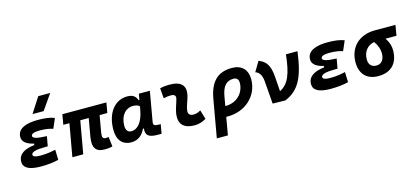

<svg xmlns="http://www.w3.org/2000/svg" viewBox="-76 -1410 4852 2250"><g transform="rotate(-15 2349.5 -285.0)"><path d="M258.3 9.8C343.3 9.8 416 0.5 472.7 -13.7L468.8 -137.2C422.9 -127.9 368.7 -115.2 284.2 -115.2C224.6 -115.2 194.8 -126.5 194.8 -149.4C194.8 -182.1 252.4 -198.2 369.1 -198.2H394.5L416 -316.4C297.9 -319.8 247.1 -335 247.1 -362.3C247.1 -389.6 285.6 -402.3 349.6 -402.3C412.6 -402.3 465.3 -395 510.7 -379.9L562 -498C512.7 -518.1 446.3 -527.3 360.8 -527.3C228.5 -527.3 111.3 -493.7 111.3 -385.3C111.3 -329.6 157.2 -291.5 248.5 -270.5L245.6 -253.4C134.3 -240.7 47.4 -200.7 47.4 -103C47.4 -27.3 117.7 9.8 258.3 9.8ZM319.8 -609.4H455.1L584 -794.9H439Z M1030.8 9.8C1071.8 9.8 1092.3 7.3 1126 -1L1111.8 -119.6C1097.2 -117.2 1086.9 -115.7 1077.1 -115.7C1043 -115.7 1031.7 -138.2 1040 -186.5L1076.2 -394.5H1169.9L1191.4 -517.6H657.2L635.7 -394.5H710L640.1 0H772L841.8 -394.5H944.3L906.2 -178.2C883.8 -49.3 922.4 9.8 1030.8 9.8Z M1572.3 -444.3H1563.5C1545.4 -490.7 1519 -522.5 1444.8 -522.5C1290 -522.5 1187 -387.2 1187 -184.1C1187 -60.5 1248.5 10.3 1356 10.3C1431.2 10.3 1491.7 -32.7 1525.4 -109.4H1536.6C1527.3 -25.9 1565.4 4.9 1676.8 4.9H1721.2L1740.7 -106.9H1722.2C1661.1 -106.9 1649.4 -120.6 1655.3 -154.8L1718.8 -517.6H1585.4ZM1482.4 -397C1522.5 -397 1543.9 -386.7 1559.6 -371.6L1551.3 -325.7C1527.3 -191.9 1466.3 -115.2 1387.7 -115.2C1346.7 -115.2 1322.8 -144.5 1322.8 -196.3C1322.8 -316.9 1386.7 -397 1482.4 -397Z M2229.5 -142.6C2195.8 -123 2175.3 -115.7 2143.1 -115.7C2100.1 -115.7 2078.6 -134.8 2081.1 -172.4C2085.4 -234.9 2113.8 -281.2 2128.9 -345.2C2158.2 -465.3 2101.1 -527.3 1958 -527.3C1919.4 -527.3 1880.9 -524.4 1842.8 -513.7L1853 -390.6C1882.8 -398.4 1912.6 -401.9 1942.4 -401.9C1985.8 -401.9 2003.9 -382.3 1994.1 -345.2C1980 -288.1 1949.2 -222.7 1944.8 -153.3C1938 -46.4 1999 9.8 2124 9.8C2181.2 9.8 2223.1 -8.3 2263.2 -31.2Z M2714.8 -527.3C2543.5 -527.3 2448.7 -435.1 2413.1 -233.9L2332.5 224.6H2466.8L2504.4 9.3C2510.7 9.8 2517.1 9.8 2523.4 9.8C2739.3 9.8 2901.4 -141.1 2901.4 -341.8C2901.4 -458.5 2832 -527.3 2714.8 -527.3ZM2546.4 -229.5C2566.9 -346.7 2615.2 -400.4 2700.2 -400.4C2738.8 -400.4 2761.2 -377 2761.2 -336.9C2761.2 -210.9 2663.6 -115.7 2534.2 -115.7C2531.7 -115.7 2528.8 -115.7 2526.4 -115.7Z M3069.8 0 3224.1 2.9C3396 -69.8 3469.2 -204.6 3509.8 -517.6H3369.6C3345.2 -285.6 3299.8 -172.4 3190.9 -117.7L3178.2 -296.9C3168 -443.4 3120.1 -496.1 3039.1 -527.3L2967.8 -406.7C3010.7 -395 3042 -355.5 3048.3 -274.4Z M3773.9 9.8C3858.9 9.8 3931.6 0.5 3988.3 -13.7L3984.4 -137.2C3938.5 -127.9 3884.3 -115.2 3799.8 -115.2C3740.2 -115.2 3710.4 -126.5 3710.4 -149.4C3710.4 -182.1 3768.1 -198.2 3884.8 -198.2H3910.2L3931.6 -316.4C3813.5 -319.8 3762.7 -335 3762.7 -362.3C3762.7 -389.6 3801.3 -402.3 3865.2 -402.3C3928.2 -402.3 3981 -395 4026.4 -379.9L4077.6 -498C4028.3 -518.1 3961.9 -527.3 3876.5 -527.3C3744.1 -527.3 3627 -493.7 3627 -385.3C3627 -329.6 3672.9 -291.5 3764.2 -270.5L3761.2 -253.4C3649.9 -240.7 3563 -200.7 3563 -103C3563 -27.3 3633.3 9.8 3773.9 9.8Z M4353 9.8C4506.8 9.8 4595.2 -81.5 4595.2 -240.2C4595.2 -291 4578.6 -343.3 4544.4 -392.1H4677.2L4698.7 -519H4449.7C4258.8 -519 4132.8 -398.4 4132.8 -215.8C4132.8 -72.3 4212.9 9.8 4353 9.8ZM4405.3 -388.7C4442.4 -337.4 4459 -285.2 4459 -240.2C4459 -161.1 4423.3 -115.7 4360.4 -115.7C4302.2 -115.7 4269 -151.9 4269 -213.9C4269 -307.6 4321.8 -373 4405.3 -388.7Z"/></g></svg>

Font: Cascadia Mono PL
Style: Bold Italic
Weight: 700
Italic angle: -10°
Monospace: yes
Designer: Aaron Bell
Foundry: Saja Typeworks
Version: Version 2404.023